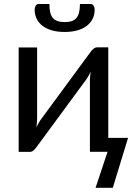

<svg xmlns="http://www.w3.org/2000/svg" viewBox="-20 -736 651 931"><path d="M419.5 -716.5Q429 -716.5 434 -708Q439 -699.5 439 -689.5Q439 -664.5 429 -644.5Q419 -624.5 400.2 -610.2Q381.5 -596 354.5 -588.5Q327.5 -581 293.5 -581Q259.5 -581 232.5 -588.5Q205.5 -596 186.8 -610.2Q168 -624.5 158 -644.5Q148 -664.5 148 -689.5Q148 -699.5 153 -708Q158 -716.5 167.5 -716.5H219.5Q219.5 -692.5 223.5 -676Q227.5 -659.5 236.2 -649Q245 -638.5 259 -633.8Q273 -629 293.5 -629Q314 -629 328 -633.8Q342 -638.5 350.8 -649Q359.5 -659.5 363.5 -676Q367.5 -692.5 367.5 -716.5ZM601 -67.5 527 174.5H443.5L501.5 0H416V-344Q416 -354 417 -365.5Q418 -377 419.5 -388.5Q415 -378.5 410.5 -370Q406 -361.5 401 -354.5L156.5 -22Q151 -14 142.8 -6.8Q134.5 0.5 124.5 0.5H70.5V-506H160V-162Q160 -152.5 159 -141.2Q158 -130 156.5 -118.5Q161 -128 165.5 -136.2Q170 -144.5 174.5 -151.5L419 -484Q424.5 -492 433 -499.2Q441.5 -506.5 451.5 -506.5H505V-67.5Z"/></svg>

Font: Lato 2
Style: Regular
Weight: 400
Designer: Lukasz Dziedzic with Adam Twardoch and Botio Nikoltchev
Foundry: tyPoland Lukasz Dziedzic
Version: Version 2.015; 2015-08-06; http://www.latofonts.com/